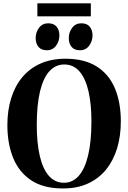

<svg xmlns="http://www.w3.org/2000/svg" viewBox="-20 -1100 756 1133"><path d="M352.5 12Q238 12.5 165.2 -35.2Q92.5 -83 58 -167.5Q23.5 -252 23.5 -362Q23.5 -448.5 45.8 -520.2Q68 -592 111.5 -644.2Q155 -696.5 219 -725Q283 -753.5 367 -753.5Q480.5 -753 552.5 -706.5Q624.5 -660 658.8 -577Q693 -494 693 -384Q693 -297 671 -224.8Q649 -152.5 605.8 -99.2Q562.5 -46 499 -17Q435.5 12 352.5 12ZM358 -21.5Q408.5 -21.5 444.8 -62.5Q481 -103.5 500.2 -184Q519.5 -264.5 519.5 -384Q519.5 -487 502 -562.2Q484.5 -637.5 449 -678.5Q413.5 -719.5 359.5 -719.5Q308 -719.5 271.8 -680Q235.5 -640.5 216.2 -561Q197 -481.5 197 -362Q197 -257.5 214.5 -181Q232 -104.5 267.8 -63Q303.5 -21.5 358 -21.5ZM256 -803.5Q224 -803.5 207.2 -823.2Q190.5 -843 190.5 -875Q190.5 -910 210.5 -936.2Q230.5 -962.5 264 -962.5H265Q297.5 -962.5 314 -942.5Q330.5 -922.5 330.5 -891Q330.5 -857.5 311 -830.5Q291.5 -803.5 257 -803.5ZM451.5 -803.5Q419 -803.5 402.5 -823.2Q386 -843 386 -875Q386 -910 406 -936.2Q426 -962.5 459.5 -962.5H460.5Q493 -962.5 509.5 -942.5Q526 -922.5 526 -891Q526 -857.5 506.2 -830.5Q486.5 -803.5 452.5 -803.5ZM516 -1080.5V-1003.5H200.5V-1080.5Z"/></svg>

Font: Merriweather 120pt
Style: Bold
Weight: 700
Designer: Eben Sorkin
Foundry: Eben Sorkin
Version: Version 2.100